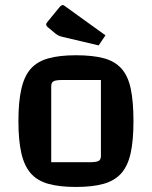

<svg xmlns="http://www.w3.org/2000/svg" viewBox="-20 -730 602 761"><path d="M281 11Q215 11 171 -1.5Q127 -14 101.5 -43.5Q76 -73 64.5 -123.5Q53 -174 53 -250Q53 -326 64.5 -377Q76 -428 101.5 -457Q127 -486 171 -498.5Q215 -511 281 -511Q348 -511 392 -499Q436 -487 462 -457.5Q488 -428 498.5 -377Q509 -326 509 -250Q509 -174 498 -123.5Q487 -73 461 -43.5Q435 -14 391 -1.5Q347 11 281 11ZM183 -87H334Q361 -87 370.5 -92Q380 -97 380 -112V-413H229Q202 -413 192.5 -408Q183 -403 183 -388ZM371 -550 223 -585Q214 -588 210 -590Q206 -592 201 -596L171 -621Q163 -627 163 -633Q163 -638 171 -647L218 -704Q224 -710 229 -710Q232 -710 237 -706L398 -590Z"/></svg>

Font: Changa ExtraLight Medium
Style: Regular
Weight: 500
Version: Version 3.002; ttfautohint (v1.8.2)